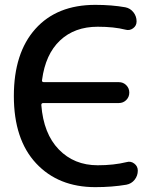

<svg xmlns="http://www.w3.org/2000/svg" viewBox="-20 -760 669 790"><path d="M372 10Q220 10 128.5 -88Q37 -186 37 -365Q37 -542 125.5 -641Q214 -740 372 -740Q440 -740 496 -730Q516 -726 529 -709.5Q542 -693 542 -672Q542 -654 527.5 -643.5Q513 -633 496 -638Q449 -650 382 -650Q287 -650 227 -593.5Q167 -537 153 -431Q151 -422 161 -422H469Q487 -422 499.5 -409.5Q512 -397 512 -379Q512 -361 499.5 -348.5Q487 -336 469 -336H158Q150 -336 150 -328Q159 -210 222 -145Q285 -80 382 -80Q448 -80 501 -93Q518 -98 532.5 -87Q547 -76 547 -58Q547 -37 534 -20.5Q521 -4 500 0Q441 10 372 10Z"/></svg>

Font: Rounded Mplus 1c Medium
Style: Regular
Weight: 500
Version: Version 1.059.20150529